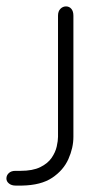

<svg xmlns="http://www.w3.org/2000/svg" viewBox="-114 -404 307 599"><path d="M-46 175H-65Q-78 175 -86 168.5Q-94 162 -94 153Q-94 143 -86.5 136Q-79 129 -66 129H-50Q-12 129 11.5 117.5Q35 106 47 88.5Q59 71 63 53Q67 35 67 23V-355Q67 -369 74.5 -376.5Q82 -384 92 -384Q102 -384 108.5 -376.5Q115 -369 115 -355V23Q115 57 99.5 92Q84 127 49 150.5Q14 174 -46 175Z"/></svg>

Font: Beiruti Light
Style: Regular
Weight: 300
Designer: Arlette Boutros
Foundry: Boutros
Version: Version 1.41